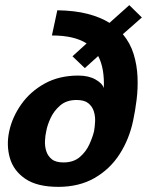

<svg xmlns="http://www.w3.org/2000/svg" viewBox="-20 -717 572 747"><path d="M498 -248Q483 -176 445.5 -117.5Q408 -59 348 -24.5Q288 10 207 10Q125 10 79 -21Q33 -52 18.5 -102Q4 -152 16 -207Q28 -262 63 -311.5Q98 -361 154 -392Q210 -423 285 -423Q325 -423 352 -407.5Q379 -392 384 -374Q387 -452 362 -499L310 -452L262 -498L317 -548Q269 -579 182 -579L203 -677Q271 -676 321 -663Q371 -650 406 -628L483 -697L532 -649L458 -584Q487 -549 500 -506.5Q513 -464 515 -418.5Q517 -373 511.5 -329Q506 -285 498 -248ZM346 -207Q349 -224 350 -244.5Q351 -265 345 -284Q339 -303 323.5 -315.5Q308 -328 278 -328Q239 -328 214.5 -307Q190 -286 177 -258Q164 -230 160 -207Q156 -190 155 -169Q154 -148 160 -129Q166 -110 181.5 -97.5Q197 -85 227 -85Q266 -85 290.5 -106Q315 -127 328 -156Q341 -185 346 -207Z"/></svg>

Font: Epunda Sans
Style: Bold Italic
Weight: 700
Italic angle: -12.0243°
Designer: Simon Atzbach
Foundry: typofactur
Version: Version 2.204; ttfautohint (v1.8.4.7-5d5b)